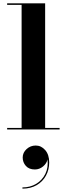

<svg xmlns="http://www.w3.org/2000/svg" viewBox="-20 -770 396 1142"><path d="M115 166.8Q115 138 138 116.8Q161 95.6 192.6 95.6Q225 95.6 248.8 122.6Q272.6 149.6 272.6 196.4Q272.6 239.6 253.2 275Q233.8 310.4 198.2 331.2Q162.6 352 113.4 352V344.8Q159.8 344.8 195.6 323.2Q231.4 301.6 249.8 263.8Q268.2 226 262.6 177.6Q258.2 201.6 236.4 219.8Q214.6 238 187.4 238Q152.6 238 133.8 216.8Q115 195.6 115 166.8ZM22.5 -9H108.5V-741H22.5V-750H248.5V-9H334.5V0H22.5Z"/></svg>

Font: Bodoni* 24pt
Style: Bold
Weight: 700
Version: Version 2.3